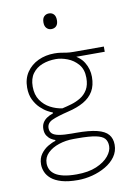

<svg xmlns="http://www.w3.org/2000/svg" viewBox="-100 -788 735 1052"><g transform="rotate(-10 268.0 -261.5)"><path d="M247 202Q192.5 202 156.8 191.5Q121 181 100.2 163.5Q79.5 146 70.8 125Q62 104 62 83Q62 49 79 25.5Q96 2 119.5 -12Q143 -26 162 -31V-36Q152.5 -38.5 139.8 -46.5Q127 -54.5 117.5 -69Q108 -83.5 108 -106Q108 -125.5 116.2 -140Q124.5 -154.5 139.5 -164.8Q154.5 -175 175 -182V-187Q166 -189.5 147.2 -199.8Q128.5 -210 108.5 -229Q88.5 -248 74.2 -276.8Q60 -305.5 60 -345Q60 -394.5 84.2 -430.2Q108.5 -466 149.2 -485Q190 -504 239 -504Q259.5 -504 274.8 -501.5Q290 -499 306 -496.5Q322 -494 345 -494H513V-465Q461.5 -465 411 -465Q360.5 -465 310 -465L321 -482Q374.5 -460.5 397.2 -423Q420 -385.5 420 -342Q420 -294.5 401 -262.2Q382 -230 346 -209.5Q310 -189 259 -177Q197 -162 167 -148.2Q137 -134.5 137 -106Q137 -86.5 149 -75.5Q161 -64.5 187.5 -59.8Q214 -55 258 -55H281Q354.5 -55 397.5 -44.2Q440.5 -33.5 459.2 -11.2Q478 11 478 46Q478 83 457.2 112Q436.5 141 402.2 161Q368 181 327.5 191.5Q287 202 247 202ZM245 170Q311 170 356 150.8Q401 131.5 424 103.2Q447 75 447 48Q447 22 433.8 6.2Q420.5 -9.5 384.8 -16.8Q349 -24 282 -24H261Q218 -24 179.5 -11.2Q141 1.5 117 25.2Q93 49 93 82Q93 99.5 100.2 115.5Q107.5 131.5 124.8 143.8Q142 156 171.5 163Q201 170 245 170ZM231 -200Q255.5 -205.5 282.8 -213.5Q310 -221.5 334.2 -236.2Q358.5 -251 373.8 -276.5Q389 -302 389 -342Q389 -389 364.5 -417.5Q340 -446 305.8 -459Q271.5 -472 242 -472Q200.5 -472 166.2 -458.8Q132 -445.5 111.5 -417.5Q91 -389.5 91 -345Q91 -299.5 111.8 -269Q132.5 -238.5 164.5 -221.5Q196.5 -204.5 231 -200ZM247 -638Q231.5 -638 220.8 -649Q210 -660 210 -681Q210 -703.5 220.8 -714.2Q231.5 -725 248 -725Q264.5 -725 274.8 -714Q285 -703 285 -681Q285 -660 274.8 -649Q264.5 -638 247 -638Z"/></g></svg>

Font: Commissioner Thin Thin
Style: Regular
Weight: 250
Version: Version 1.000